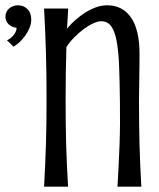

<svg xmlns="http://www.w3.org/2000/svg" viewBox="-20 -703 600 723"><path d="M431.6 -321.3Q430.7 -397.5 428.5 -454.3Q426.3 -511.2 419.2 -548.6Q412.1 -585.9 398.4 -604.5Q384.8 -623 360.8 -623Q348.1 -623 330.3 -614.7Q312.5 -606.4 293.9 -592.5Q275.4 -578.6 258.3 -561Q241.2 -543.5 230 -525.4Q227.1 -428.7 227.1 -329.6Q227.1 -284.2 227.5 -243.2Q228 -202.1 229 -162.6Q230 -123 231.9 -83.3Q233.9 -43.5 236.3 0H146Q148.4 -43.5 150.1 -83.3Q151.9 -123 153.1 -162.6Q154.3 -202.1 154.8 -243.2Q155.3 -284.2 155.3 -329.6Q155.3 -375 154.8 -417.7Q154.3 -460.4 153.1 -502.2Q151.9 -543.9 150.1 -585.7Q148.4 -627.4 146 -670.9H236.8L232.4 -595.2Q247.1 -612.8 265.1 -628.7Q283.2 -644.5 302.7 -656.7Q322.3 -668.9 342.8 -676Q363.3 -683.1 383.3 -683.1Q441.4 -683.1 473.4 -637Q505.4 -590.8 505.4 -499.5Q505.4 -477.1 505.1 -451.4Q504.9 -425.8 504.4 -401.1Q503.9 -376.5 503.7 -355.5Q503.4 -334.5 503.4 -321.3Q503.4 -275.9 503.9 -236.3Q504.4 -196.8 505.4 -158.7Q506.3 -120.6 508.1 -82Q509.8 -43.5 512.2 0H422.4Q424.8 -43.5 426.8 -82Q428.7 -120.6 430.2 -158.7Q431.6 -196.8 431.9 -236.3Q432.1 -275.9 431.6 -321.3ZM0.5 -640.6Q0.5 -658.7 14.2 -670.9Q27.8 -683.1 48.3 -683.1Q68.4 -683.1 83 -669.2Q97.7 -655.3 97.7 -628.9Q97.7 -613.3 91.1 -597.7Q84.5 -582 74.7 -568.4Q64.9 -554.7 53.2 -543.9Q41.5 -533.2 30.8 -527.3L6.3 -551.3Q12.2 -553.7 18.6 -558.6Q24.9 -563.5 30.3 -569.6Q35.6 -575.7 39.1 -583.3Q42.5 -590.8 42.5 -598.1Q24.4 -600.6 12.5 -611.6Q0.5 -622.6 0.5 -640.6Z"/></svg>

Font: Crushed
Style: Regular
Weight: 400
Width: 3
Designer: Astigmatic (AOETI)
Foundry: Astigmatic (AOETI)
Version: Version 001.001